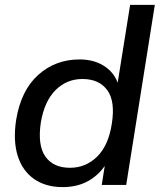

<svg xmlns="http://www.w3.org/2000/svg" viewBox="-20 -756 653 785"><path d="M236 9Q167 9 119.5 -24Q72 -57 52.5 -118.5Q33 -180 46 -266Q66 -387 136.5 -450Q207 -513 305 -513Q370 -513 414 -480.5Q458 -448 468 -392H457L512 -736H613L496 0H396L414 -114H429Q403 -57 354 -24Q305 9 236 9ZM266 -70Q330 -70 376.5 -115Q423 -160 437 -249Q452 -342 418.5 -387.5Q385 -433 317 -433Q253 -433 207.5 -388Q162 -343 147 -256Q133 -162 165.5 -116Q198 -70 266 -70Z"/></svg>

Font: Mulish ExtraLight SemiBold
Style: Italic
Weight: 600
Italic angle: -9°
Version: Version 3.603